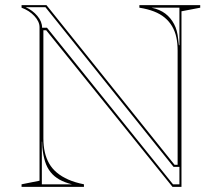

<svg xmlns="http://www.w3.org/2000/svg" viewBox="-20 -728 840 748"><path d="M64 0V-10L134 -24V-622Q134 -644 114 -665.5Q94 -687 64 -698V-708H161L660 -86H672V-531Q672 -559 667 -582.5Q662 -606 650.5 -625.5Q639 -645 621.5 -659.5Q604 -674 579.5 -683.5Q555 -693 523 -698V-708H760V-698L687 -684V0H652L160 -610H149V-189Q149 -160 154.5 -135.5Q160 -111 171.5 -91Q183 -71 201.5 -55.5Q220 -40 246 -28.5Q272 -17 307 -10V0ZM143 -10H260Q232 -17 211.5 -28.5Q191 -40 177 -57.5Q163 -75 155.5 -99Q148 -123 145 -154L144 -176H143ZM654 -10H679V-78H656L157 -700H80Q107 -688 125.5 -666Q144 -644 144 -620H163ZM677 -552H679V-698H571Q603 -691 624 -675Q645 -659 658 -634.5Q671 -610 674 -577Z"/></svg>

Font: Kalnia Glaze Thin Light
Style: Regular
Weight: 300
Version: Version 1.110